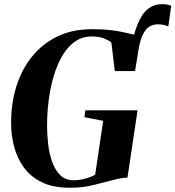

<svg xmlns="http://www.w3.org/2000/svg" viewBox="-20 -893 844 924"><path d="M627.5 -609 606.5 -637.5Q621 -725.5 642.5 -777Q664 -828.5 693 -850.8Q722 -873 758.5 -873Q772.5 -873 784 -871Q795.5 -869 804 -865L790 -765.5Q780.5 -770.5 766.8 -773.2Q753 -776 739.5 -776Q716.5 -776 698.8 -765Q681 -754 667.8 -727.2Q654.5 -700.5 646 -652ZM315.5 10.5Q235.5 10.5 181.2 -16Q127 -42.5 94.8 -87Q62.5 -131.5 48 -187Q33.5 -242.5 33.5 -300.5Q33 -393 58 -474.8Q83 -556.5 132.8 -619Q182.5 -681.5 255.2 -717Q328 -752.5 423.5 -752.5Q476 -752.5 511.8 -748.2Q547.5 -744 572.2 -738.2Q597 -732.5 617.5 -728Q627.5 -726.5 637.2 -725Q647 -723.5 658 -723L630 -551H532.5L516 -688.5Q505.5 -698 481.2 -707.8Q457 -717.5 419.5 -717.5Q368 -717.5 328.2 -683.2Q288.5 -649 261.5 -589Q234.5 -529 220.5 -451.2Q206.5 -373.5 206.5 -287Q206.5 -245 211.8 -199.2Q217 -153.5 231 -114Q245 -74.5 270 -50Q295 -25.5 334 -25.5Q361 -25.5 389.2 -33Q417.5 -40.5 438 -52.5L476.5 -311.5L386.5 -329L390.5 -362H642L593.5 -38Q576 -38 556.5 -34.2Q537 -30.5 516 -24.5Q476.5 -14.5 427.5 -2Q378.5 10.5 315.5 10.5Z"/></svg>

Font: Merriweather 120pt ExtraBold
Style: Italic
Weight: 800
Italic angle: -7.8°
Version: Version 2.101